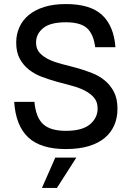

<svg xmlns="http://www.w3.org/2000/svg" viewBox="-20 -728 650 948"><path d="M305 8Q181 8 119.5 -49.5Q58 -107 50 -225H150Q157 -148 193 -115Q229 -82 305 -82Q386 -82 424 -114Q462 -146 462 -192Q462 -225 444.5 -245.5Q427 -266 399 -280.5Q371 -295 335 -304.5Q299 -314 261 -324.5Q223 -335 187 -348.5Q151 -362 123 -384Q95 -406 77.5 -438Q60 -470 60 -518Q60 -558 75.5 -593Q91 -628 121.5 -653.5Q152 -679 198 -693.5Q244 -708 305 -708Q426 -708 484 -654Q542 -600 550 -495H450Q442 -559 410 -588.5Q378 -618 305 -618Q228 -618 193 -589Q158 -560 158 -518Q158 -487 175.5 -467.5Q193 -448 221 -434.5Q249 -421 285 -412Q321 -403 359 -392.5Q397 -382 433 -368Q469 -354 497 -331Q525 -308 542.5 -274.5Q560 -241 560 -191Q560 -147 544.5 -110.5Q529 -74 497.5 -47.5Q466 -21 418 -6.5Q370 8 305 8ZM253 50H357L261 200H187Z"/></svg>

Font: Retni Sans Medium
Style: Regular
Weight: 500
Designer: Vitaly Kuzmin
Foundry: ParaType Ltd.
Version: Version 1.00;March 2, 2019;FontCreator 11.5.0.2425 64-bit; t